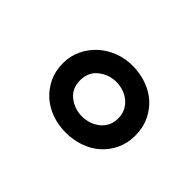

<svg xmlns="http://www.w3.org/2000/svg" viewBox="-63 -863 594 594"><g transform="rotate(45 233.5 -566.5)"><path d="M90 -566Q90 -598 103 -625Q116 -652 137.5 -671.5Q159 -691 187.5 -702Q216 -713 248 -713Q280 -713 309 -703Q338 -693 359.5 -674Q381 -655 394 -627.5Q407 -600 407 -566Q407 -532 394 -505Q381 -478 359.5 -459Q338 -440 309 -430Q280 -420 248 -420Q216 -420 187.5 -430Q159 -440 137.5 -459Q116 -478 103 -505Q90 -532 90 -566ZM165 -566Q165 -530 190.5 -510.5Q216 -491 248 -491Q264 -491 279 -496Q294 -501 306 -510.5Q318 -520 325 -534Q332 -548 332 -566Q332 -584 325 -598Q318 -612 306 -622Q294 -632 279 -637Q264 -642 248 -642Q216 -642 190.5 -622Q165 -602 165 -566Z"/></g></svg>

Font: PT Sans Caption
Style: Regular
Weight: 400
Designer: A.Korolkova, O.Umpeleva, V.Yefimov
Foundry: ParaType Ltd
Version: Version 2.004W OFL